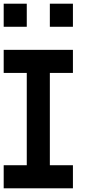

<svg xmlns="http://www.w3.org/2000/svg" viewBox="-20 -1020 540 1040"><path d="M0 0V-125H125V-625H0V-750H375V-625H250V-125H375V0ZM0 -875V-1000H125V-875ZM250 -875V-1000H375V-875Z"/></svg>

Font: GalmuriMono7 Regular
Style: Regular
Weight: 400
Designer: Lee Minseo (quiple)
Version: Version 2.399;hotconv 1.1.1;makeotfexe 2.6.0 DEVELOPMENT